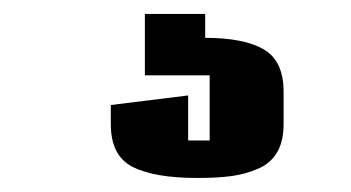

<svg xmlns="http://www.w3.org/2000/svg" viewBox="-20 -20 503 275"><path d="M187.5 0H273.9V34.2Q329.6 34.2 357.9 50.8Q386.2 67.4 386.2 111.3V157.7Q386.2 182.1 377 198Q367.7 213.9 349.6 221.7Q331.5 229.5 311.5 232.2Q291.5 234.9 262.7 234.9Q201.2 234.9 169.9 219Q138.7 203.1 138.7 157.7V130.4L249.5 116.7V181.2H280.3V87.9H187.5Z"/></svg>

Font: Coda
Style: Heavy
Weight: 800
Version: Version 2.000; ttfautohint (v0.8) -r 50 -G 200 -x